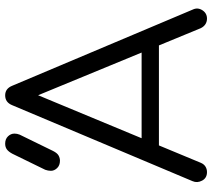

<svg xmlns="http://www.w3.org/2000/svg" viewBox="-59 -762 821 743"><g transform="rotate(-90 351.5 -390.5)"><path d="M57 0Q34 0 24 -19Q14 -38 22 -56L316 -754Q327 -781 354 -781Q380 -781 391 -754L686 -55Q695 -36 683.5 -18Q672 0 651 0Q639 0 629.5 -6Q620 -12 614 -24L339 -691H370L93 -24Q88 -12 78.5 -6Q69 0 57 0ZM123 -186 153 -253H559L589 -186ZM101 -569Q83 -569 72.5 -580Q62 -591 62 -604Q62 -610 63 -615Q64 -620 66 -626L128 -753Q136 -768 145 -774.5Q154 -781 167 -781Q185 -781 195.5 -770Q206 -759 206 -745Q206 -740 205 -735Q204 -730 202 -725L139 -596Q131 -580 121.5 -574.5Q112 -569 101 -569Z"/></g></svg>

Font: Comfortaa
Style: Regular
Weight: 400
Designer: Johan Aakerlund
Foundry: Johan Aakerlund
Version: Version 3.104; ttfautohint (v1.8.1.43-b0c9)